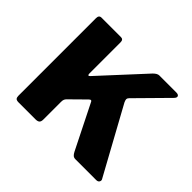

<svg xmlns="http://www.w3.org/2000/svg" viewBox="-127 -694 858 858"><g transform="rotate(45 302.0 -265.0)"><path d="M583 -23Q588 -16 584 -8Q580 0 568 0H437Q427 0 421 -5.5Q415 -11 410 -21L307 -227Q304 -235 300 -236Q296 -237 290 -231L219 -161Q215 -157 212.5 -151.5Q210 -146 210 -136V-24Q210 -11 204 -5.5Q198 0 184 0H78Q65 0 60.5 -5Q56 -10 56 -21V-511Q56 -530 72 -530H195Q210 -530 210 -512V-314Q210 -308 213 -306Q216 -304 222 -311L410 -515Q425 -530 437 -530H544Q558 -530 561 -522.5Q564 -515 554 -505L414 -363Q408 -357 407.5 -351.5Q407 -346 412 -335L583 -23Z"/></g></svg>

Font: Libre Franklin Thin
Style: Bold
Weight: 700
Version: Version 3.000